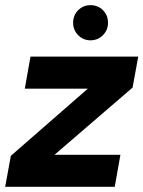

<svg xmlns="http://www.w3.org/2000/svg" viewBox="-32 -723 555 743"><path d="M-12 0 10 -120 308 -380H64L86 -504H503L481 -384L179 -124H434L412 0ZM318 -567Q290 -567 270.5 -587Q251 -607 251 -635Q251 -664 270.5 -683.5Q290 -703 318 -703Q347 -703 366.5 -683.5Q386 -664 386 -635Q386 -607 366.5 -587Q347 -567 318 -567Z"/></svg>

Font: DM Sans Black
Style: Italic
Weight: 900
Italic angle: -10°
Designer: Colophon Foundry, Jonny Pinhorn
Foundry: Colophon Foundry
Version: Version 4.004;gftools[0.9.30]